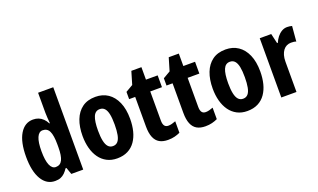

<svg xmlns="http://www.w3.org/2000/svg" viewBox="-79 -1207 2760 1665"><g transform="rotate(-20 1301.0 -375.0)"><path d="M203 10Q125 10 80.5 -64.5Q36 -139 36 -273Q36 -409 80.5 -483Q125 -557 202 -557Q230 -557 252.5 -548Q275 -539 293.5 -521Q312 -503 325 -477H330Q328 -504 326 -529Q324 -554 324 -574V-760H464V0H354L332 -63H324Q309 -40 292 -23.5Q275 -7 254 1.5Q233 10 203 10ZM249 -102Q291 -102 309.5 -139.5Q328 -177 328 -256V-283Q328 -364 310 -402.5Q292 -441 249 -441Q214 -441 196 -398.5Q178 -356 178 -274Q178 -188 196.5 -145Q215 -102 249 -102Z M997 -275Q997 -214 984 -162.5Q971 -111 944 -72Q917 -33 875 -11.5Q833 10 776 10Q723 10 682 -11.5Q641 -33 613.5 -71.5Q586 -110 572 -162Q558 -214 558 -275Q558 -360 582.5 -423Q607 -486 655.5 -521.5Q704 -557 778 -557Q844 -557 893 -524Q942 -491 969.5 -428Q997 -365 997 -275ZM700 -273Q700 -217 708 -179Q716 -141 733 -122Q750 -103 777 -103Q805 -103 822 -122Q839 -141 846.5 -179.5Q854 -218 854 -274Q854 -332 846.5 -369Q839 -406 822 -425Q805 -444 777 -444Q736 -444 718 -402Q700 -360 700 -273Z M1289 -105Q1305 -105 1322 -109.5Q1339 -114 1357 -121V-15Q1334 -4 1306.5 3Q1279 10 1245 10Q1198 10 1166.5 -8Q1135 -26 1119 -65Q1103 -104 1103 -165V-438H1047V-505L1114 -544L1149 -662H1242V-547H1350V-438H1242V-169Q1242 -137 1253.5 -121Q1265 -105 1289 -105Z M1634 -105Q1650 -105 1667 -109.5Q1684 -114 1702 -121V-15Q1679 -4 1651.5 3Q1624 10 1590 10Q1543 10 1511.5 -8Q1480 -26 1464 -65Q1448 -104 1448 -165V-438H1392V-505L1459 -544L1494 -662H1587V-547H1695V-438H1587V-169Q1587 -137 1598.5 -121Q1610 -105 1634 -105Z M2198 -275Q2198 -214 2185 -162.5Q2172 -111 2145 -72Q2118 -33 2076 -11.5Q2034 10 1977 10Q1924 10 1883 -11.5Q1842 -33 1814.5 -71.5Q1787 -110 1773 -162Q1759 -214 1759 -275Q1759 -360 1783.5 -423Q1808 -486 1856.5 -521.5Q1905 -557 1979 -557Q2045 -557 2094 -524Q2143 -491 2170.5 -428Q2198 -365 2198 -275ZM1901 -273Q1901 -217 1909 -179Q1917 -141 1934 -122Q1951 -103 1978 -103Q2006 -103 2023 -122Q2040 -141 2047.5 -179.5Q2055 -218 2055 -274Q2055 -332 2047.5 -369Q2040 -406 2023 -425Q2006 -444 1978 -444Q1937 -444 1919 -402Q1901 -360 1901 -273Z M2547 -557Q2558 -557 2569.5 -555.5Q2581 -554 2592 -551L2580 -411Q2571 -415 2559.5 -416.5Q2548 -418 2533 -418Q2511 -418 2492.5 -409Q2474 -400 2460.5 -382Q2447 -364 2439.5 -338.5Q2432 -313 2432 -279V0H2292V-547H2398L2419 -456H2426Q2437 -483 2455 -506Q2473 -529 2496.5 -543Q2520 -557 2547 -557Z"/></g></svg>

Font: Noto Sans Display Condensed
Style: Bold
Weight: 700
Width: 3
Designer: Monotype Design Team
Foundry: Monotype Imaging Inc.
Version: Version 2.003